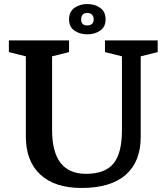

<svg xmlns="http://www.w3.org/2000/svg" viewBox="-20 -920 824 951"><path d="M584 -274V-641L500 -662V-720H761V-662L677 -641V-243Q677 -119 602.5 -54Q528 11 384 11Q251 11 179.5 -55.5Q108 -122 108 -244V-641L24 -662V-720H322V-662L238 -641V-276Q238 -59 406 -59Q500 -59 542 -110Q584 -161 584 -274ZM322 -824Q322 -862 348.5 -881Q375 -900 412 -900Q450 -900 476.5 -881Q503 -862 503 -824Q503 -787 476.5 -768.5Q450 -750 412 -750Q375 -750 348.5 -768.5Q322 -787 322 -824ZM382 -824Q382 -809 389.5 -801.5Q397 -794 412 -794Q427 -794 435.5 -801.5Q444 -809 444 -824Q444 -839 435.5 -847.5Q427 -856 412 -856Q397 -856 389.5 -847.5Q382 -839 382 -824Z"/></svg>

Font: Domine
Style: Regular
Weight: 400
Designer: Pablo Impallari, Rodrigo Fuenzalida, Brenda Gallo
Foundry: Pablo Impallari, Rodrigo Fuenzalida, Brenda Gallo
Version: Version 2.000;September 19, 2022;FontCreator 14.0.0.2877 64-